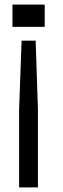

<svg xmlns="http://www.w3.org/2000/svg" viewBox="-20 -620 274 840"><path d="M74.5 -442H136L146 -139V200H63.5V-139ZM34.5 -600H175.5V-502.5H34.5Z"/></svg>

Font: Big Shoulders Text Thin
Style: Regular
Weight: 400
Version: Version 2.002